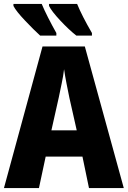

<svg xmlns="http://www.w3.org/2000/svg" viewBox="-20 -951 646 971"><path d="M368 -292H240L277 -457Q284 -492 292 -529Q300 -566 304 -601Q309 -566 316.5 -528Q324 -490 331 -456ZM430 0H606L409 -716H195L0 0H177L211 -159H397ZM191 -931H48V-921Q61 -895 106.5 -847Q152 -799 183 -771H265V-784Q243 -823 223 -862.5Q203 -902 191 -931ZM370 -931H228V-921Q241 -894 285 -847Q329 -800 366 -771H445V-784Q395 -870 370 -931Z"/></svg>

Font: Noto Sans Display SemiCondensed Extra
Style: Regular
Weight: 800
Width: 4
Designer: Monotype Design Team
Foundry: Monotype Imaging Inc.
Version: Version 1.900